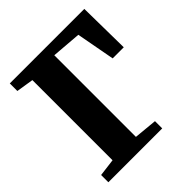

<svg xmlns="http://www.w3.org/2000/svg" viewBox="-200 -882 1022 1022"><g transform="rotate(-45 311.0 -371.5)"><path d="M32.5 0V-54.5L131 -67V-670.5L33.5 -686V-743H594.5L598.5 -450H515L474.5 -668L307 -681.5V-67L438 -54.5V0Z"/></g></svg>

Font: Merriweather 48pt Black
Style: Regular
Weight: 900
Version: Version 2.100